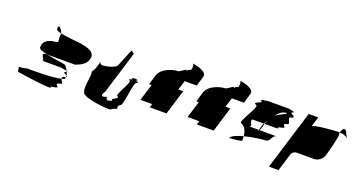

<svg xmlns="http://www.w3.org/2000/svg" viewBox="-41 -1273 2941 1587"><g transform="rotate(20 1429.5 -479.0)"><path d="M112 -251C120 -239 110 -214 128 -214C128 -214 333 -182 405 -182C455 -182 366 -188 454 -200C504 -212 409 -227 486 -244C506 -244 483 -266 477 -284C399 -264 195 -267 180 -267C114 -250 104 -263 112 -251ZM222 -470C217 -454 252 -442 296 -432H543C582 -449 638 -467 646 -532C651 -586 592 -600 528 -612C515 -616 406 -622 344 -636C346 -626 345 -617 343 -610L347 -566C342 -549 320 -559 282 -546C256 -534 221 -523 222 -470ZM303 -658C295 -689 319 -687 321 -675C334 -668 342 -652 344 -636C318 -642 300 -649 303 -658ZM274 -370C308 -370 221 -432 293 -432H296C357 -419 436 -410 458 -404C471 -401 483 -381 494 -360C472 -366 423 -370 462 -370ZM494 -360C495 -357 497 -354 498 -351H500C507 -354 503 -357 494 -360ZM477 -284C473 -296 476 -307 505 -307C506 -308 507 -308 508 -309C508 -306 508 -303 507 -301C505 -294 494 -288 477 -284ZM498 -351C502 -342 505 -331 507 -323C492 -333 459 -343 498 -351ZM507 -323C508 -318 508 -313 508 -309C518 -314 514 -318 507 -323Z M693 -416C701 -404 671 -255 689 -255C672 -200 893 -182 924 -182C972 -182 926 -188 973 -200C1020 -212 970 -227 1005 -244C1037 -244 1042 -464 1072 -464C1106 -472 1042 -479 1068 -485C1087 -489 1061 -492 1049 -493C1038 -492 1008 -489 1024 -485C1048 -479 981 -472 1009 -464C1041 -464 931 -307 961 -307C988 -290 915 -275 929 -262C939 -254 909 -249 891 -246C891 -250 875 -258 883 -271C866 -271 846 -256 838 -268C830 -280 849 -295 854 -312L967 -680C969 -688 947 -695 942 -701C938 -707 879 -538 870 -538C849 -524 819 -513 781 -507C753 -501 725 -503 735 -536L712 -460C707 -443 685 -428 693 -416ZM1049 -493C1044 -494 1042 -494 1049 -494C1056 -494 1054 -494 1049 -493Z M1172 -490H1194L1149 -344H1252L1242 -312H1390L1457 -531H1414L1440 -614H1546L1572 -700C1588 -752 1479 -770 1456 -775C1461 -770 1467 -750 1460 -722C1444 -710 1435 -718 1429 -700C1422 -723 1380 -673 1359 -673C1329 -673 1221 -650 1198 -575ZM1453 -776C1454 -776 1455 -776 1456 -775C1451 -776 1450 -776 1453 -776Z M1587 -490H1609L1564 -344H1667L1657 -312H1805L1872 -531H1829L1855 -614H1961L1987 -700C2003 -752 1894 -770 1871 -775C1876 -770 1882 -750 1875 -722C1859 -710 1850 -718 1844 -700C1837 -723 1795 -673 1774 -673C1744 -673 1636 -650 1613 -575ZM1868 -776C1869 -776 1870 -776 1871 -775C1866 -776 1865 -776 1868 -776Z M1945 -298C1959 -299 2062 -306 2055 -316C2055 -329 2055 -341 2054 -353C2001 -339 1955 -321 1945 -298ZM2002 -445C1957 -445 2105 -632 2059 -632C2020 -650 2121 -664 2091 -676C2062 -689 2169 -695 2141 -695H2328C2300 -695 2405 -689 2367 -676C2330 -664 2424 -650 2372 -632C2326 -632 2399 -570 2353 -570C2301 -552 2383 -538 2321 -526C2260 -514 2334 -508 2271 -508H2182L2192 -541C2186 -530 2180 -519 2175 -508H2084C2038 -508 2111 -445 2065 -445H2154C2151 -433 2155 -437 2159 -445H2315C2269 -445 2279 -382 2233 -382C2207 -382 2125 -372 2054 -353C2050 -398 2034 -432 2002 -445ZM2162 -474C2158 -460 2155 -451 2154 -445H2159C2163 -453 2169 -464 2169 -464L2182 -508H2175C2169 -496 2165 -485 2162 -474ZM2232 -597C2282 -635 2356 -654 2314 -654C2289 -654 2259 -630 2232 -597Z M2336 -188H2420L2468 -344C2473 -360 2492 -375 2509 -375H2665C2700 -375 2736 -403 2747 -438C2752 -454 2799 -627 2790 -640V-654H2772C2744 -654 2559 -640 2553 -622L2580 -710H2496ZM2790 -654C2793 -678 2809 -694 2816 -694C2840 -694 2838 -660 2853 -646C2851 -638 2865 -638 2857 -632C2841 -647 2818 -653 2790 -654Z"/></g></svg>

Font: bitstorm
Style: obl
Weight: 400
Version: Version 0.2